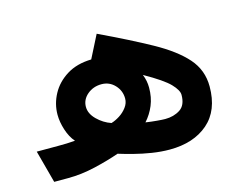

<svg xmlns="http://www.w3.org/2000/svg" viewBox="-78 -631 933 748"><g transform="rotate(-15 388.5 -257.5)"><path d="M20 -131.3H105Q124 -131.3 140.4 -131.8Q156.7 -132.3 174.8 -133.8Q156.2 -154.8 145.8 -187.3Q135.3 -219.7 135.3 -249Q135.3 -292.5 156.5 -331.8Q177.7 -371.1 218.5 -396.5Q259.3 -421.9 317.9 -423.3L364.3 -514.6Q484.9 -457.5 567.9 -411.6Q650.9 -365.7 693.6 -317.1Q736.3 -268.6 736.3 -202.6Q736.3 -106 678 -55.4Q619.6 -4.9 522.9 -4.9Q488.8 -4.9 451.7 -10.7Q414.6 -16.6 380.6 -25.4Q346.7 -34.2 321.8 -42Q277.8 -26.4 221.4 -13.2Q165 0 111.3 0H55.2ZM250 -250Q250 -222.7 274.4 -198.5Q298.8 -174.3 330.1 -163.6Q346.7 -168.5 364.3 -179.7Q381.8 -190.9 394 -207.3Q406.2 -223.6 406.2 -242.2Q406.2 -273.9 384.5 -296.9Q362.8 -319.8 331.1 -319.8Q297.9 -319.8 273.9 -299.6Q250 -279.3 250 -250ZM458.5 -131.8Q481 -128.4 503.2 -126.5Q525.4 -124.5 536.6 -124.5Q571.3 -124.5 596.7 -140.9Q622.1 -157.2 622.1 -199.2Q622.1 -217.8 596.9 -244.1Q571.8 -270.5 496.6 -313Q507.3 -287.1 507.3 -259.3Q507.3 -219.7 494.1 -188.2Q481 -156.7 458.5 -131.8Z"/></g></svg>

Font: Vazirmatn UI
Style: Bold
Weight: 700
Designer: Saber Rastikerdar
Foundry: Saber Rastikerdar
Version: Version 33.003